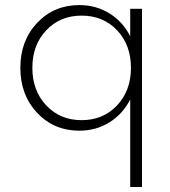

<svg xmlns="http://www.w3.org/2000/svg" viewBox="-20 -500 671 756"><path d="M292.5 14.6Q192.4 14.6 126.2 -55.7Q60.1 -126 60.1 -232.9Q60.1 -339.8 126.2 -409.9Q192.4 -480 292.5 -480Q357.9 -480 410.6 -447.5Q463.4 -415 492.7 -357.4V-465.3H539.1V236.3H492.7V-108.4Q463.4 -50.8 410.6 -18.1Q357.9 14.6 292.5 14.6ZM301.3 -26.9Q386.2 -26.9 440.9 -85Q495.6 -143.1 495.6 -232.9Q495.6 -323.2 440.9 -380.9Q386.2 -438.5 301.3 -438.5Q216.8 -438.5 162.1 -380.6Q107.4 -322.8 107.4 -232.9Q107.4 -143.1 162.1 -85Q216.8 -26.9 301.3 -26.9Z"/></svg>

Font: Spartan MB Light
Style: Regular
Weight: 300
Designer: Matt Bailey, Mirko Velimirovic
Foundry: Matt Bailey
Version: Version 1.005